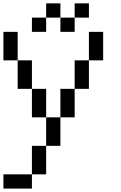

<svg xmlns="http://www.w3.org/2000/svg" viewBox="-20 -1103 707 1123"><path d="M0 0V-83.3H166.7V0ZM0 -750V-916.7H83.3V-750ZM166.7 -83.3V-250H250V-83.3ZM166.7 -416.7V-583.3H250V-416.7ZM166.7 -583.3H83.3V-750H166.7ZM166.7 -916.7V-1000H250V-916.7ZM333.3 -416.7V-250H250V-416.7ZM333.3 -583.3H416.7V-416.7H333.3ZM333.3 -1000H416.7V-916.7H333.3ZM333.3 -1083.3V-1000H250V-1083.3ZM500 -583.3H416.7V-750H500ZM500 -750V-916.7H583.3V-750ZM500 -1000H416.7V-1083.3H500Z"/></svg>

Font: Galmuri11 Regular
Style: Regular
Weight: 400
Designer: Minseo Lee (Quiple)
Version: Version 2.356;hotconv 1.1.0;makeotfexe 2.6.0 DEVELOPMENT